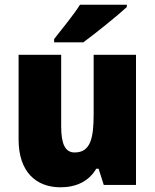

<svg xmlns="http://www.w3.org/2000/svg" viewBox="-20 -786 658 816"><path d="M519 -756V-766H320C292 -721 243 -663 210 -620V-606H334C387 -645 479 -719 519 -756ZM558 -553H378V-300C378 -197 364 -138 297 -138C256 -138 240 -176 240 -249V-553H59V-193C59 -56 133 10 237 10C302 10 357 -14 389 -69H399L421 0H558Z"/></svg>

Font: Noto Sans Thai Looped SemiCondensed Black
Style: Regular
Weight: 900
Width: 4
Designer: Sasikarn Vongin, Ben Mitchell
Foundry: The Fontpad Ltd
Version: Version 1.001